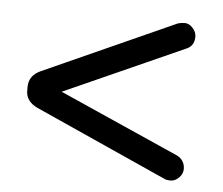

<svg xmlns="http://www.w3.org/2000/svg" viewBox="-37 -468 538 463"><g transform="rotate(5 231.5 -236.5)"><path d="M376 -48.8 56.6 -192.4Q27.3 -206.1 28.3 -233.4V-240.2Q28.3 -268.6 56.6 -281.2L376 -424.8Q381.8 -426.8 392.1 -427.2Q402.3 -427.7 411.6 -418Q420.9 -408.2 420.9 -396.5Q420.9 -373 399.4 -365.2L111.3 -236.3L399.4 -108.4Q409.2 -104.5 415 -96.2Q420.9 -87.9 420.9 -76.2Q420.9 -64.5 411.6 -55.2Q402.3 -45.9 391.6 -45.9Q380.9 -45.9 376 -48.8Z"/></g></svg>

Font: NTR
Style: Regular
Weight: 400
Designer: Purushoth Kumar Guthula
Foundry: Silicon Andhra, USA.
Version: Version 1.0.5; ttfautohint (v1.2.25-373a) -l 7 -r 28 -G 50 -